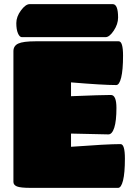

<svg xmlns="http://www.w3.org/2000/svg" viewBox="-20 -910 655 930"><path d="M552 0H128Q79 0 62 -7Q45 -14 45 -29V-662Q45 -688 68.5 -699Q92 -710 153 -710H555Q576 -710 576 -640.5Q576 -571 567 -534.5Q558 -498 543 -498Q478 -498 324 -511V-444Q472 -450 517 -450Q544 -450 544 -387Q544 -324 533.5 -291.5Q523 -259 505 -259L324 -263V-199Q498 -212 564 -212Q585 -212 585 -142Q585 -72 576 -36Q567 0 552 0ZM491 -730H86Q75 -730 67 -748.5Q59 -767 59 -798Q59 -829 81.5 -859.5Q104 -890 124 -890H526Q552 -890 552 -825Q552 -793 531 -761.5Q510 -730 491 -730Z"/></svg>

Font: Titan One
Style: Regular
Weight: 400
Designer: Rodrigo Fuenzalida
Foundry: Rodrigo Fuenzalida
Version: Version 1.001